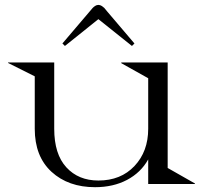

<svg xmlns="http://www.w3.org/2000/svg" viewBox="-20 -757 843 790"><path d="M782.2 0H589.8V-101.1Q559.6 -46.9 502.7 -16.8Q445.8 13.2 371.1 13.2Q261.2 13.2 192.1 -50Q123 -113.3 123 -227.1V-442.9L13.2 -498V-500H203.1V-227.1Q203.1 -123 252.9 -68.6Q302.7 -14.2 384.8 -14.2Q477.1 -14.2 533.4 -74Q589.8 -133.8 589.8 -227.1V-435.1L479 -497.1V-500H669.9V-65.9L782.2 -2ZM236.8 -578.1 349.1 -710Q356.9 -719.7 361.1 -724.1Q365.2 -728.5 371.6 -732.7Q377.9 -736.8 384.8 -736.8Q392.1 -736.8 399.2 -732.2Q406.2 -727.5 408.9 -724.6Q411.6 -721.7 420.9 -710L533.2 -578.1L522.9 -567.9L384.8 -678.2L247.1 -567.9Z"/></svg>

Font: Messapia
Style: Regular
Weight: 400
Designer: Luca Marsano
Foundry: Collletttivo
Version: Version 1.000;FEAKit 1.0